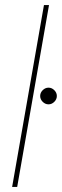

<svg xmlns="http://www.w3.org/2000/svg" viewBox="-20 -740 245 760"><path d="M28 0 154 -720H174L48 0ZM172 -327Q159 -327 149 -337Q139 -347 139 -360Q139 -373 149 -383Q159 -393 172 -393Q185 -393 195 -383Q205 -373 205 -360Q205 -347 195 -337Q185 -327 172 -327Z"/></svg>

Font: DM Sans Thin
Style: Italic
Weight: 250
Italic angle: -10°
Designer: Colophon Foundry, Jonny Pinhorn
Foundry: Colophon Foundry
Version: Version 4.004;gftools[0.9.30]